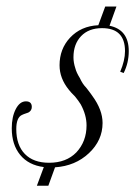

<svg xmlns="http://www.w3.org/2000/svg" viewBox="-20 -522 422 599"><path d="M151.7 0 130.8 57.5H95L116.7 -0.8Q69.2 -6.7 42.9 -38.8Q16.7 -70.8 16.7 -121.7Q16.7 -157.5 29.2 -181.7Q41.7 -205.8 60.8 -205.8Q79.2 -205.8 79.2 -188.3Q79.2 -176.7 68.3 -170.8Q50.8 -165 48.3 -163.3Q30.8 -155 30.8 -119.2Q30.8 -69.2 57.5 -41.7Q84.2 -14.2 133.3 -14.2Q186.7 -14.2 218.3 -46.7Q250 -80.8 250 -130.8Q250 -163.3 231.7 -196.7Q225 -207.5 214.2 -220.8Q200 -235 195 -241.7Q165.8 -277.5 165.8 -318.3Q165.8 -369.2 198.3 -404.2Q232.5 -440.8 286.7 -443.3L308.3 -501.7H343.3L321.7 -441.7Q381.7 -429.2 381.7 -362.5Q381.7 -325.8 365.8 -294.2L355 -298.3Q370 -333.3 370 -362.5Q370 -434.2 298.3 -434.2Q256.7 -434.2 232.9 -409.2Q209.2 -384.2 209.2 -343.3Q209.2 -326.7 215 -309.2Q218.3 -295.8 229.2 -278.3Q237.5 -260 248.3 -249.2Q250 -247.5 254.2 -241.7Q258.3 -235.8 263.3 -229.6Q268.3 -223.3 268.3 -222.5Q300 -179.2 300 -138.3Q300 -84.2 257.5 -44.2Q215 -4.2 151.7 0Z"/></svg>

Font: Sirivennela
Style: Regular
Weight: 400
Designer: Appaji Ambarisha Darbha
Foundry: Appaji Ambarisha Darbha
Version: Version 1.00; ttfautohint (v1.8.4.7-5d5b)